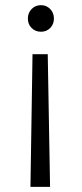

<svg xmlns="http://www.w3.org/2000/svg" viewBox="-20 -581 317 744"><path d="M189 -509Q189 -487 174.5 -472.5Q160 -458 139 -458Q117 -458 102.5 -472.5Q88 -487 88 -509Q88 -531 102.5 -546Q117 -561 139 -561Q160 -561 174.5 -546Q189 -531 189 -509ZM106 -371H165L174 143H98Z"/></svg>

Font: Poppins-Tabular Light
Style: Regular
Weight: 300
Designer: Ninad Kale (Devanagari), Jonny Pinhorn (Latin)
Foundry: Indian Type Foundry
Version: Version 4.004